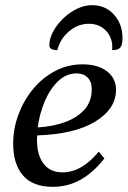

<svg xmlns="http://www.w3.org/2000/svg" viewBox="-20 -711 494 743"><path d="M184 12Q107 12 69 -32Q31 -76 31 -155Q31 -213 51.5 -268Q72 -323 108 -366.5Q144 -410 193 -436Q242 -462 299 -462Q359 -462 394 -435Q429 -408 429 -364Q429 -290 349.5 -241Q270 -192 124 -187Q123 -179 123 -171Q123 -111 148.5 -77.5Q174 -44 222 -44Q296 -44 362 -124L384 -98Q342 -44 292.5 -16Q243 12 184 12ZM277 -427Q236 -427 204.5 -396.5Q173 -366 153 -318.5Q133 -271 126 -218Q183 -221 230.5 -238Q278 -255 306.5 -286.5Q335 -318 335 -366Q335 -395 319 -411Q303 -427 277 -427ZM336 -691Q388 -691 421 -654.5Q454 -618 454 -564Q454 -537 445.5 -527Q437 -517 414 -517Q418 -561 392 -590Q366 -619 324 -619Q282 -619 247.5 -590Q213 -561 202 -517Q171 -517 171 -535Q171 -562 186 -589.5Q201 -617 225 -640Q249 -663 278 -677Q307 -691 336 -691Z"/></svg>

Font: Petrona Medium
Style: Italic
Weight: 500
Italic angle: -9°
Designer: Ringo R. Seeber
Foundry: Ringo R. Seeber
Version: Version 2.001; ttfautohint (v1.8.3)